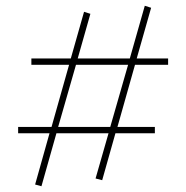

<svg xmlns="http://www.w3.org/2000/svg" viewBox="-20 -585 647 667"><path d="M449 -360 388 -144H518V-122H381L335 41L312 35L357 -122H176L124 62L102 56L152 -122H43V-144H159L220 -360H89V-382H226L272 -544L294 -537L250 -382H431L483 -565L505 -558L455 -382H564V-360ZM425 -360H244L182 -144H363Z"/></svg>

Font: Ysabeau Extralight
Style: Regular
Weight: 200
Designer: Christian Thalmann (Catharsis Fonts)
Version: Version 0.003